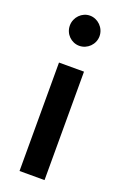

<svg xmlns="http://www.w3.org/2000/svg" viewBox="-136 -738 499 772"><g transform="rotate(20 114.0 -352.0)"><path d="M46 -629C46 -593 75 -565 109 -565C144 -565 173 -594 173 -629C173 -665 143 -694 109 -694C75 -694 46 -665 46 -629ZM163 -10V-474H56V-10Z"/></g></svg>

Font: Bluebird
Style: LiNrw
Weight: 300
Designer: Jasper
Foundry: Cannot Into Space Fonts
Version: Version 0.98